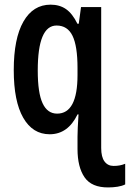

<svg xmlns="http://www.w3.org/2000/svg" viewBox="-20 -572 562 832"><path d="M199.2 -551.8Q238.3 -551.8 266.1 -532.5Q293.9 -513.2 315.4 -469.2H321.3L331.1 -541.5H418.5V69.3Q418.5 108.4 432.9 127.7Q447.3 147 472.2 147Q486.8 147 498.5 144.8Q510.3 142.6 522.5 137.7V227.1Q509.3 233.9 489.5 237.1Q469.7 240.2 449.2 240.2Q377 240.7 346.4 196.3Q315.9 151.9 315.9 73.7V20Q315.9 -11.2 320.3 -76.2H315.9Q274.4 9.8 195.3 9.8Q121.6 9.8 80.6 -61.8Q39.6 -133.3 39.6 -268.1Q39.6 -405.3 81.5 -478.5Q123.5 -551.8 199.2 -551.8ZM225.1 -461.4Q143.6 -461.4 143.6 -266.6Q143.6 -169.4 164.6 -124.5Q185.5 -79.6 227.5 -79.6Q315.9 -79.6 315.9 -247.1V-277.3Q315.9 -372.6 294.2 -417Q272.5 -461.4 225.1 -461.4Z"/></svg>

Font: Open Sans Condensed SemiBold
Style: Regular
Weight: 600
Width: 3
Designer: Monotype Design Team
Foundry: Monotype Imaging Inc.
Version: Version 3.000; ttfautohint (v1.8.4)